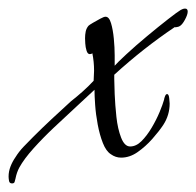

<svg xmlns="http://www.w3.org/2000/svg" viewBox="-66 -332 457 447"><path d="M-38 95Q-44 95 -45 89Q-46 83 -46 79Q-46 67 -41.5 55.5Q-37 44 -30 34Q-22 21 -11 9.5Q0 -2 11 -13Q32 -34 54.5 -55Q77 -76 99 -96Q113 -107 126.5 -119Q140 -131 152 -144Q152 -150 152.5 -155.5Q153 -161 153 -167Q153 -178 152 -188Q151 -198 149 -208Q147 -206 143 -206Q138 -206 135.5 -214Q133 -222 132.5 -231Q132 -240 132 -243Q132 -251 133.5 -258.5Q135 -266 140 -272Q142 -274 150.5 -279Q159 -284 167.5 -288.5Q176 -293 179 -293H180Q188 -293 192.5 -278Q197 -263 199 -242Q201 -221 201 -203Q201 -185 201 -179Q207 -186 228 -205.5Q249 -225 276 -247.5Q303 -270 325.5 -287.5Q348 -305 355 -309Q357 -310 359.5 -311Q362 -312 365 -312Q371 -312 371 -305Q371 -298 364.5 -286Q358 -274 352 -271Q351 -270 346 -269Q341 -268 341 -269Q268 -220 200 -158V-148Q200 -138 201 -113Q202 -88 205 -60Q208 -32 216 -11.5Q224 9 237 9Q251 9 263.5 -3.5Q276 -16 287 -34.5Q298 -53 305.5 -71Q313 -89 316 -100Q316 -102 318 -107.5Q320 -113 323 -113Q327 -113 328 -103Q329 -93 329 -91Q329 -64 314 -41Q304 -26 288.5 -8.5Q273 9 254.5 22Q236 35 216 35Q203 35 192 27Q181 20 173.5 1Q166 -18 161.5 -42Q157 -66 155.5 -88Q154 -110 154 -123Q136 -106 111 -83Q86 -60 60 -35.5Q34 -11 12 13.5Q-10 38 -21 58Q-27 69 -30 84Q-31 88 -32 91.5Q-33 95 -38 95Z"/></svg>

Font: Bonheur Royale
Style: Regular
Weight: 400
Designer: Robert E. Leuschke
Foundry: Robert E. Leuschke
Version: Version 1.010; ttfautohint (v1.8.3)